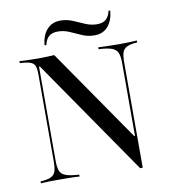

<svg xmlns="http://www.w3.org/2000/svg" viewBox="-83 -802 792 884"><g transform="rotate(-10 313.5 -360.0)"><path d="M500.8 10.5 127.4 -530.6H123.4V-90.3Q123.4 -60.5 129.8 -43.5Q136.3 -26.6 156.9 -19Q177.4 -11.3 219.4 -8.9V0Q203.2 -1.6 175.4 -2Q147.6 -2.4 121 -2.4Q97.6 -2.4 75.4 -2Q53.2 -1.6 38.7 0V-8.9Q71.8 -11.3 87.9 -19Q104 -26.6 109.3 -43.5Q114.5 -60.5 114.5 -89.5V-492.7Q114.5 -521.8 109.3 -535.5Q104 -549.2 87.9 -554.8Q71.8 -560.5 38.7 -562.1V-571Q54 -570.2 78.2 -569.4Q102.4 -568.5 128.2 -568.5Q149.2 -568.5 168.1 -569.4Q187.1 -570.2 201.6 -571L499.2 -140.3H503.2V-480.6Q503.2 -510.5 496.8 -527.4Q490.3 -544.4 469.8 -552.4Q449.2 -560.5 407.3 -562.1V-571Q423.4 -570.2 451.2 -569.4Q479 -568.5 505.6 -568.5Q529.8 -568.5 552 -569.4Q574.2 -570.2 587.9 -571V-562.1Q556.5 -560.5 539.9 -552.4Q523.4 -544.4 518.1 -527.8Q512.9 -511.3 512.9 -481.5V10.5ZM400.8 -628.2Q370.2 -628.2 343.5 -639.9Q316.9 -651.6 290.7 -663.3Q264.5 -675 235.5 -675Q208.9 -675 194.4 -662.1Q179.8 -649.2 173.4 -621.8L165.3 -624.2Q170.2 -670.2 194 -696.4Q217.7 -722.6 256.5 -722.6Q287.1 -722.6 314.1 -710.9Q341.1 -699.2 367.3 -687.9Q393.5 -676.6 421.8 -676.6Q448.4 -676.6 462.9 -689.5Q477.4 -702.4 483.9 -729.8L491.1 -727.4Q487.1 -681.5 463.7 -654.8Q440.3 -628.2 400.8 -628.2Z"/></g></svg>

Font: Playfair 144pt
Style: Regular
Weight: 400
Designer: Claus Eggers Sørensen
Foundry: Claus Eggers Sørensen
Version: Version 2.001;gftools[0.9.30]